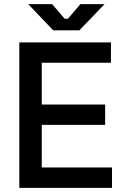

<svg xmlns="http://www.w3.org/2000/svg" viewBox="-20 -904 599 924"><path d="M73 0H519V-98H181V-303H486V-401H181V-602H514V-700H73ZM116 -884 236 -758H362L483 -884H367L307 -814H291L231 -884Z"/></svg>

Font: Meta Space Medium
Style: Regular
Weight: 500
Designer: Meta Pool / Florian Karsten
Foundry: Meta Pool / Florian Karsten
Version: Version 2.000;Glyphs 3.1.1 (3137)